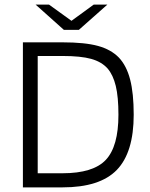

<svg xmlns="http://www.w3.org/2000/svg" viewBox="-20 -810 649 830"><path d="M250 0H79V-627H250Q347 -627 403.5 -611.5Q460 -596 494 -561Q527 -526 542.5 -466.5Q558 -407 558 -314Q558 -151 485 -75.5Q412 0 250 0ZM445 -514Q419 -543 374 -555.5Q329 -568 250 -568H143V-61H250Q383 -61 437.5 -119Q492 -177 492 -314Q492 -391 480.5 -438.5Q469 -486 445 -514ZM134 -790H192L289 -720L385 -790H444L321 -681H256Z"/></svg>

Font: Blinker Light
Style: Regular
Weight: 300
Designer: Juergen Huber
Foundry: supertype
Version: Version 1.017;hotconv 1.0.117;makeotfexe 2.5.65602